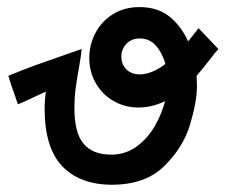

<svg xmlns="http://www.w3.org/2000/svg" viewBox="-20 -521 640 542"><path d="M106 -214.5Q106 -238 109.5 -262.5L78.5 -248Q46 -232.5 30.5 -226.5L20.5 -256Q10.5 -283 3.5 -307Q44.5 -324 83.2 -338Q122 -352 175.5 -370.5Q193 -376.5 210.5 -382.5Q209 -364 202.5 -327.5Q196.5 -294.5 193.2 -269Q190 -243.5 190 -216Q190 -147 215.5 -115.8Q241 -84.5 294 -84.5Q334.5 -84.5 365.8 -107.5Q397 -130.5 416.8 -164.8Q436.5 -199 446 -235.5Q409 -217.5 371 -217.5Q333 -217.5 301.2 -235.5Q269.5 -253.5 250.8 -285.5Q232 -317.5 232 -357.5Q232 -394 249 -427Q266 -460 298.2 -480.5Q330.5 -501 374 -501Q424.5 -501 458 -474.5Q491.5 -448 511 -404L532 -430.5L540.5 -441.5L596.5 -382.5Q587.5 -373.5 570.5 -350.5Q562.5 -340.5 553.8 -329.5Q545 -318.5 535 -307Q536 -287 536 -279Q536 -234 516.5 -169.2Q497 -104.5 443.5 -52Q390 0.5 296 0.5Q206 0.5 156 -51.5Q106 -103.5 106 -214.5ZM374.5 -311Q408 -311 447 -340.5Q438 -372 420 -392.2Q402 -412.5 374 -412.5Q358 -412.5 346.2 -405Q334.5 -397.5 328.5 -385.8Q322.5 -374 322.5 -362Q322.5 -339.5 336.8 -325.2Q351 -311 374.5 -311Z"/></svg>

Font: JuliaMono ExtraBold
Style: Regular
Weight: 800
Monospace: yes
Designer: cormullion
Foundry: corm
Version: Version 0.055; ttfautohint (v1.8.4)